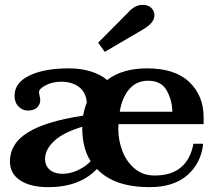

<svg xmlns="http://www.w3.org/2000/svg" viewBox="-20 -762 890 792"><path d="M385 -586 507 -709Q536 -742 568 -742Q592 -742 604.5 -729Q617 -716 617 -699Q617 -683 605 -668.5Q593 -654 569 -640L412 -548ZM21 -96Q21 -170 95.5 -216Q170 -262 323 -285Q328 -314 338 -339Q335 -381 306 -403Q277 -425 233 -425Q197 -425 169 -410.5Q141 -396 141 -382Q141 -377 143.5 -366Q146 -355 146 -349Q146 -332 133.5 -319Q121 -306 95 -306Q73 -306 56.5 -322.5Q40 -339 40 -367Q40 -421 101.5 -450.5Q163 -480 264 -480Q313 -480 354 -467.5Q395 -455 422 -432Q485 -480 587 -480Q702 -480 761 -423.5Q820 -367 820 -278V-250H469Q468 -243 468 -230Q468 -184 484.5 -140Q501 -96 535 -67Q569 -38 618 -38Q753 -38 778 -169H818Q810 -90 753.5 -40Q697 10 597 10Q451 10 380 -65Q308 10 180 10Q105 10 63 -18Q21 -46 21 -96ZM691 -301Q690 -349 667.5 -389Q645 -429 591 -429Q543 -429 513 -394Q483 -359 474 -301ZM354 -97Q319 -150 319 -239Q240 -215 203 -180Q166 -145 166 -107Q166 -78 185.5 -61.5Q205 -45 238 -45Q270 -45 302.5 -60.5Q335 -76 354 -97Z"/></svg>

Font: Taviraj SemiBold
Style: Regular
Weight: 600
Designer: Katatrad Team
Foundry: CadsonDemak
Version: Version 1.001